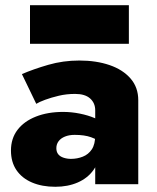

<svg xmlns="http://www.w3.org/2000/svg" viewBox="-20 -706 602 736"><path d="M196 -138Q196 -153 204.5 -164.5Q213 -176 229 -182.5Q245 -189 266 -189Q304 -189 329 -180Q354 -171 378 -153V-231Q367 -243 342.5 -253.5Q318 -264 286 -270.5Q254 -277 222 -277Q163 -277 117.5 -259Q72 -241 47 -208Q22 -175 22 -129Q22 -85 43 -54Q64 -23 102.5 -6.5Q141 10 192 10Q240 10 278 -6.5Q316 -23 338.5 -54.5Q361 -86 361 -130L345 -188Q345 -153 332 -133.5Q319 -114 297.5 -105.5Q276 -97 252 -97Q237 -97 223.5 -101.5Q210 -106 203 -115Q196 -124 196 -138ZM119 -308Q130 -315 153 -323.5Q176 -332 205.5 -339Q235 -346 268 -346Q306 -346 325.5 -328.5Q345 -311 345 -283V0H510V-322Q510 -371 480.5 -405Q451 -439 400 -456.5Q349 -474 284 -474Q222 -474 165 -457.5Q108 -441 64 -422ZM95 -538H474V-686H95Z"/></svg>

Font: Jost ExtraBold
Style: Regular
Weight: 800
Version: Version 3.710